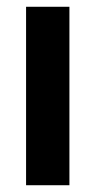

<svg xmlns="http://www.w3.org/2000/svg" viewBox="-20 -547 282 567"><path d="M57 0V-527H185V0Z"/></svg>

Font: Archivo SemiCondensed
Style: Bold
Weight: 680
Width: 4
Designer: Hector Gatti
Foundry: Omnibus-Type
Version: Version 2.001; ttfautohint (v1.8.3)